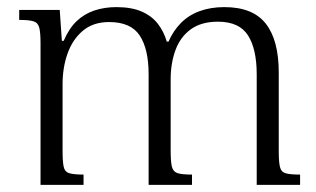

<svg xmlns="http://www.w3.org/2000/svg" viewBox="-20 -520 890 540"><path d="M215 0H94V-398Q94 -428 90.5 -442Q87 -456 74.5 -460Q62 -464 34 -464V-492H148L154 -405H159Q174 -440 195.5 -460.5Q217 -481 245.5 -490.5Q274 -500 307 -500Q350 -500 378.5 -487.5Q407 -475 424 -453Q441 -431 449 -403H454Q467 -433 488.5 -455Q510 -477 541 -488.5Q572 -500 611 -500Q691 -500 727.5 -453.5Q764 -407 764 -316V-94Q764 -64 767.5 -50Q771 -36 784 -32.5Q797 -29 824 -29V0H702V-311Q702 -382 677.5 -420.5Q653 -459 593 -459Q546 -459 516.5 -437.5Q487 -416 473.5 -379Q460 -342 460 -297V-96Q460 -65 463.5 -51Q467 -37 479.5 -33Q492 -29 520 -29V0H398V-311Q398 -382 373 -420Q348 -458 287 -458Q242 -458 213 -433.5Q184 -409 170 -369.5Q156 -330 156 -283V-96Q156 -66 159 -51.5Q162 -37 174.5 -33Q187 -29 215 -29Z"/></svg>

Font: Noto Serif Armenian Light
Style: Regular
Weight: 300
Version: Version 2.007